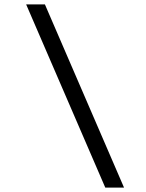

<svg xmlns="http://www.w3.org/2000/svg" viewBox="-20 -750 660 870"><path d="M457 100 98.5 -730H183.5L542 100Z"/></svg>

Font: Monaspace Argon Light
Style: Regular
Weight: 300
Designer: Riley Cran & the Lettermatic Team
Foundry: Lettermatic
Version: Version 1.000 (Monaspace Argon)